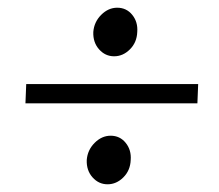

<svg xmlns="http://www.w3.org/2000/svg" viewBox="-20 -608 569 498"><path d="M267 -256Q291 -256 306 -237.5Q321 -219 319 -193Q318 -166 300 -148Q282 -130 259 -130Q236 -130 220 -148Q204 -166 205 -193Q207 -219 225.5 -237.5Q244 -256 267 -256ZM284 -588Q308 -588 323 -569.5Q338 -551 336 -525Q335 -498 317 -480Q299 -462 276 -462Q253 -462 237 -480Q221 -498 222 -525Q224 -551 242.5 -569.5Q261 -588 284 -588ZM48 -390H494L492 -340H46Z"/></svg>

Font: Lora
Style: Italic
Weight: 400
Italic angle: -3°
Designer: Olga Karpushina, Alexei Vanyashin (Cyrillic)
Foundry: Cyreal
Version: Version 3.008